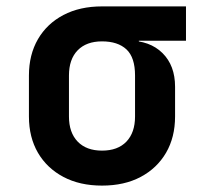

<svg xmlns="http://www.w3.org/2000/svg" viewBox="-20 -570 640 600"><path d="M298.8 10Q229.5 10 178.2 -17.1Q126.9 -44.2 98.6 -92.6Q70.4 -141.1 70.4 -205.9V-334.1Q70.4 -398.9 98.6 -447.6Q126.9 -496.2 178.2 -523.1Q229.5 -550 298.8 -550H561.2V-442.8H413.9V-412.8L380.1 -443.2Q448.3 -443.2 487.7 -404.2Q527.1 -365.2 527.1 -299V-205.9Q527.1 -141.1 498.9 -92.6Q470.6 -44.2 419.6 -17.1Q368.6 10 298.8 10ZM298.8 -99.3Q348.1 -99.3 375.1 -127.5Q402 -155.8 402 -205.9V-334.1Q402 -390.6 375.1 -415.7Q348.1 -440.7 298.8 -440.7Q249.9 -440.7 222.7 -412.8Q195.5 -384.8 195.5 -334.1V-205.9Q195.5 -155.8 222.7 -127.5Q249.9 -99.3 298.8 -99.3Z"/></svg>

Font: Pitagon Sans Mono
Style: Regular
Weight: 400
Monospace: yes
Designer: Travis Tran
Foundry: Pitagon
Version: Version 1.001;gftools[0.9.26]